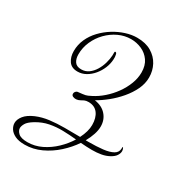

<svg xmlns="http://www.w3.org/2000/svg" viewBox="-264 -955 1418 1526"><g transform="rotate(30 445.5 -192.0)"><path d="M676 169Q651 169 625.5 167.5Q600 166 574 164Q533 225 473.5 279Q414 333 342 366.5Q270 400 193 400Q138 400 104 383.5Q70 367 54 341.5Q38 316 38 290Q38 257 65 223Q92 189 150 164Q204 141 268 133Q332 125 402.5 125Q473 125 545 126Q581 55 581 -3Q581 -69 551.5 -108.5Q522 -148 465 -148Q442 -148 427.5 -141Q413 -134 400 -126.5Q387 -119 368 -117Q353 -116 338.5 -122Q324 -128 324 -144Q324 -156 332.5 -164.5Q341 -173 348 -174Q377 -177 392 -179Q407 -181 416.5 -183Q426 -185 436 -189.5Q446 -194 464 -203Q512 -227 556.5 -266Q601 -305 636 -353.5Q671 -402 691.5 -455.5Q712 -509 712 -561Q712 -625 682.5 -667Q653 -709 606.5 -729.5Q560 -750 509 -750Q450 -750 395.5 -724.5Q341 -699 298 -655Q255 -611 230 -554.5Q205 -498 205 -436Q205 -395 223 -369Q241 -343 283 -343Q321 -343 350 -364Q379 -385 399.5 -418.5Q420 -452 431 -490.5Q442 -529 444 -564V-591Q444 -600 450 -600Q461 -600 464 -583Q469 -563 467 -539Q465 -499 448.5 -459Q432 -419 404.5 -386Q377 -353 341.5 -333Q306 -313 266 -313Q211 -313 185.5 -350Q160 -387 160 -440Q160 -499 183.5 -551Q207 -603 247.5 -645.5Q288 -688 338 -719Q388 -750 441.5 -767Q495 -784 544 -784Q623 -784 676 -752.5Q729 -721 756.5 -669.5Q784 -618 784 -557Q784 -500 758 -445.5Q732 -391 690 -341.5Q648 -292 598.5 -252Q549 -212 501 -185Q570 -175 608 -131.5Q646 -88 646 -27Q646 7 633 46.5Q620 86 597 127Q610 127 622 127Q696 127 753.5 120.5Q811 114 844 95Q877 76 877 39V35Q877 26 879 26Q881 26 883 29Q885 32 886 35Q891 46 891 58Q891 77 877.5 98.5Q864 120 831 138Q800 155 761.5 162Q723 169 676 169ZM202 372Q269 372 330.5 342Q392 312 442.5 263.5Q493 215 527 160Q465 154 404 152.5Q343 151 284 162.5Q225 174 169 208Q123 236 109 261Q95 286 95 303Q95 328 119 350Q143 372 202 372Z"/></g></svg>

Font: Great Vibes
Style: Regular
Weight: 400
Designer: Robert E. Leuschke, Viktoriya Grabowska, Viviana Monsalve, Eben Sorkin
Foundry: Robert E. Leuschke
Version: Version 1.103; ttfautohint (v1.8.4.7-5d5b)